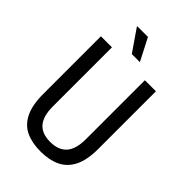

<svg xmlns="http://www.w3.org/2000/svg" viewBox="-258 -970 1080 1080"><g transform="rotate(45 282.5 -429.5)"><path d="M280.7 12Q213.4 12 164.9 -10.8Q116.5 -33.6 90.2 -86.4Q63.8 -139.2 63.8 -228.2V-686.5H151.6V-217.1Q151.6 -139.1 183.9 -101.7Q216.1 -64.4 281.6 -64.4Q347.6 -64.4 380.6 -101.7Q413.5 -139.1 413.5 -217.1V-686.5H501.4V-228.2Q501.4 -139.2 474.4 -86.4Q447.3 -33.6 398.1 -10.8Q348.9 12 280.7 12ZM321.7 -738.7H257.5L168.6 -867.7L169.6 -871.2H253.4Z"/></g></svg>

Font: Archivo SemiBold Condensed
Style: Regular
Weight: 600
Width: 3
Version: Version 2.001